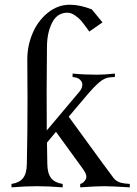

<svg xmlns="http://www.w3.org/2000/svg" viewBox="-20 -804 587 824"><path d="M181.6 -604.5 180.2 -415Q180.2 -299.3 180.7 -244.1L320.8 -410.6Q331.1 -422.4 332.8 -435.1Q334.5 -447.8 329.1 -455.1Q319.8 -470.7 294.9 -473.1L291.5 -473.6V-488.3Q340.3 -483.4 397 -483.4Q427.7 -483.4 473.1 -488.3V-473.6L452.6 -472.2Q428.7 -470.7 404.3 -449.2Q379.9 -427.7 347.2 -388.7L274.9 -303.2L422.9 -100.1Q454.1 -57.1 467.8 -39.6Q483.9 -19.5 516.1 -16.6L537.1 -14.6V0Q455.6 -4.9 428.7 -4.9Q392.1 -4.9 324.2 0V-14.6Q337.4 -17.1 347.2 -33.2Q357.4 -49.3 336.9 -77.6L220.2 -238.3L181.6 -191.9Q182.6 -129.9 183.1 -100.1H95.2Q98.1 -227.1 98.1 -389.6Q98.1 -392.6 97.7 -437.3Q97.2 -481.9 97.2 -549.8Q97.2 -606.9 119.4 -660.2Q141.6 -713.4 184.3 -748.5Q227.1 -783.7 279.8 -783.7Q323.2 -783.7 374 -763.7L419.9 -708L363.3 -668.5Q362.3 -669.9 349.1 -688Q335.9 -706.1 326.7 -716.8Q317.4 -727.5 301 -738.5Q284.7 -749.5 269.5 -749.5Q225.6 -749.5 203.9 -707Q182.1 -664.6 181.6 -604.5ZM95.2 -100.1H183.1Q183.6 -59.6 199.5 -39.6Q215.3 -19.5 249 -14.6V0Q185.5 -4.9 139.2 -4.9Q92.8 -4.9 29.3 0V-14.6Q63 -19.5 78.9 -39.6Q94.7 -59.6 95.2 -100.1Z"/></svg>

Font: Flanker
Style: Regular
Weight: 400
Designer: Flanker
Foundry: Flanker
Version: Version 2.027